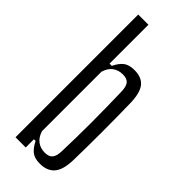

<svg xmlns="http://www.w3.org/2000/svg" viewBox="-260 -839 885 885"><g transform="rotate(45 182.0 -396.5)"><path d="M219.5 7Q185 7 166 -8Q147 -23 132 -53.5H121V0H54.5V-800H121V-546.5H135.5Q150.5 -577.5 169.5 -592.2Q188.5 -607 223.5 -607Q270.5 -607 293 -579.5Q315.5 -552 317.5 -488Q318.5 -440.5 319 -392Q319.5 -343.5 319.5 -295.5Q319.5 -247.5 319 -201.2Q318.5 -155 317.5 -112Q315.5 -49 291.2 -21Q267 7 219.5 7ZM200 -45Q227 -45 238.8 -59.8Q250.5 -74.5 251 -107.5Q252.5 -152 253.2 -198.5Q254 -245 254 -293Q254 -341 253.2 -391Q252.5 -441 251 -492.5Q250.5 -526 238.8 -540.5Q227 -555 200 -555Q172 -555 151.5 -540.5Q131 -526 121 -494V-106Q131 -74.5 151.5 -59.8Q172 -45 200 -45Z"/></g></svg>

Font: Big Shoulders Display Thin
Style: Regular
Weight: 400
Version: Version 2.002